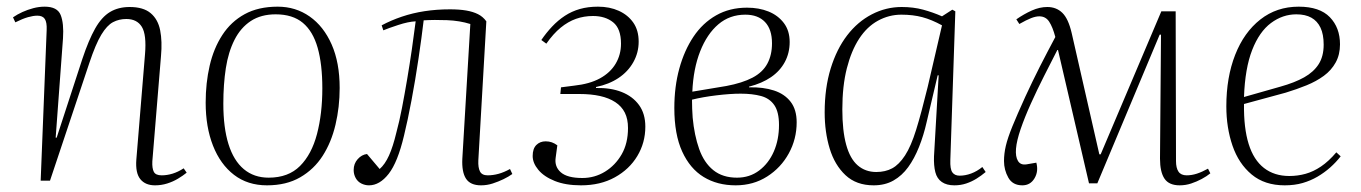

<svg xmlns="http://www.w3.org/2000/svg" viewBox="-20 -542 4083 576"><path d="M540 -24Q529 -15 514 -6Q499 3 481.5 8.5Q464 14 445 14Q416 14 401 -4.5Q386 -23 389 -63L415 -379Q420 -438 405.5 -461.5Q391 -485 359 -485Q337 -485 319 -475.5Q301 -466 284 -438Q267 -410 248 -353L130 0H102L120 -452Q121 -475 114.5 -485Q108 -495 92 -495Q80 -495 64 -490.5Q48 -486 26 -475L19 -490Q32 -499 47.5 -506Q63 -513 80 -517.5Q97 -522 114 -522Q152 -522 162 -497Q172 -472 169 -427L147 -129H150L227 -365Q246 -422 265.5 -456.5Q285 -491 310 -506Q335 -521 369 -521Q410 -521 432 -502.5Q454 -484 460.5 -451Q467 -418 463 -374L437 -58Q436 -37 441.5 -26.5Q447 -16 465 -16Q481 -16 497.5 -21Q514 -26 531 -37Z M781 14Q723 14 682 -17.5Q641 -49 619 -105Q597 -161 597 -234Q597 -293 609 -345Q621 -397 647 -437Q673 -477 714 -499.5Q755 -522 813 -522Q867 -522 909 -492.5Q951 -463 975 -408.5Q999 -354 999 -278Q999 -221 986.5 -168Q974 -115 948 -74.5Q922 -34 880.5 -10Q839 14 781 14ZM786 -9Q845 -9 880 -44Q915 -79 931 -140Q947 -201 947 -277Q947 -349 933 -398.5Q919 -448 888.5 -473.5Q858 -499 807 -499Q763 -499 732.5 -479Q702 -459 683.5 -422.5Q665 -386 657.5 -337.5Q650 -289 650 -231Q650 -159 665.5 -109.5Q681 -60 711.5 -34.5Q742 -9 786 -9Z M1125 -466Q1153 -481 1185.5 -492Q1218 -503 1254 -508.5Q1290 -514 1330 -514Q1358 -514 1378.5 -510.5Q1399 -507 1414 -499.5Q1429 -492 1439 -478L1415 -61Q1414 -39 1420 -27.5Q1426 -16 1443 -16Q1459 -16 1475.5 -20.5Q1492 -25 1510 -35L1517 -20Q1506 -12 1490.5 -4.5Q1475 3 1458 8.5Q1441 14 1423 14Q1391 14 1378 -6Q1365 -26 1367 -66L1391 -470Q1359 -480 1321 -481.5Q1283 -483 1251 -481Q1245 -430 1235.5 -366Q1226 -302 1214.5 -241Q1203 -180 1192 -135Q1173 -55 1146 -20.5Q1119 14 1087 14Q1075 14 1064 8.5Q1053 3 1047 -8Q1041 -19 1041 -32Q1041 -51 1053 -64.5Q1065 -78 1081 -80L1119 -35Q1135 -49 1147 -75.5Q1159 -102 1169 -144Q1178 -177 1186 -218.5Q1194 -260 1201.5 -304.5Q1209 -349 1215.5 -393.5Q1222 -438 1227 -478Q1205 -477 1174.5 -467Q1144 -457 1130 -451Z M1723 14Q1677 14 1644.5 1Q1612 -12 1595 -32.5Q1578 -53 1578 -74Q1578 -96 1589 -107Q1600 -118 1617 -118Q1627 -118 1635.5 -115Q1644 -112 1652 -106L1647 -69Q1643 -42 1662.5 -25Q1682 -8 1727 -8Q1764 -8 1795 -27Q1826 -46 1845 -79Q1864 -112 1864 -158Q1864 -185 1854.5 -204Q1845 -223 1826 -235.5Q1807 -248 1780 -254Q1753 -260 1718 -260H1661L1663 -280L1702 -285Q1749 -290 1780 -307Q1811 -324 1827 -351Q1843 -378 1843 -411Q1843 -456 1819.5 -475Q1796 -494 1759 -494Q1732 -494 1708 -485.5Q1684 -477 1662 -459Q1640 -441 1619 -411L1604 -422Q1619 -444 1636.5 -462.5Q1654 -481 1674.5 -494.5Q1695 -508 1719.5 -515Q1744 -522 1774 -522Q1809 -522 1836.5 -509.5Q1864 -497 1880 -474Q1896 -451 1896 -417Q1896 -384 1880 -355.5Q1864 -327 1835.5 -308Q1807 -289 1768 -281V-278Q1812 -279 1845 -266Q1878 -253 1897 -227Q1916 -201 1916 -162Q1916 -114 1892 -74Q1868 -34 1824.5 -10Q1781 14 1723 14Z M2187 14Q2132 14 2091 -11Q2050 -36 2026.5 -87.5Q2003 -139 2003 -218Q2003 -282 2018 -336.5Q2033 -391 2060.5 -432Q2088 -473 2128.5 -496Q2169 -519 2221 -519Q2257 -519 2285.5 -507.5Q2314 -496 2331.5 -473Q2349 -450 2349 -416Q2349 -383 2334.5 -356Q2320 -329 2293 -310.5Q2266 -292 2227 -282V-280Q2270 -281 2302 -270.5Q2334 -260 2352 -236.5Q2370 -213 2370 -175Q2370 -125 2346.5 -82Q2323 -39 2281.5 -12.5Q2240 14 2187 14ZM2191 -9Q2229 -9 2257.5 -30.5Q2286 -52 2301.5 -87.5Q2317 -123 2317 -167Q2317 -206 2303 -226.5Q2289 -247 2263 -254Q2237 -261 2202 -261Q2171 -261 2129.5 -256Q2088 -251 2056 -243Q2056 -227 2056.5 -216Q2057 -205 2058 -189Q2063 -136 2077.5 -95Q2092 -54 2120 -31.5Q2148 -9 2191 -9ZM2057 -267 2159 -284Q2207 -293 2237.5 -309Q2268 -325 2282 -351Q2296 -377 2296 -412Q2296 -454 2275 -476Q2254 -498 2216 -498Q2169 -498 2135 -469Q2101 -440 2080.5 -388Q2060 -336 2057 -267Z M2831 -62Q2830 -35 2837 -25Q2844 -15 2859 -15Q2876 -15 2893.5 -21.5Q2911 -28 2927 -41L2937 -26Q2924 -15 2909.5 -6Q2895 3 2878.5 8.5Q2862 14 2843 14Q2820 14 2805.5 4Q2791 -6 2786 -25.5Q2781 -45 2782 -73L2796 -316H2793L2760 -176Q2751 -136 2737 -101Q2723 -66 2704.5 -40.5Q2686 -15 2660.5 -0.5Q2635 14 2601 14Q2549 14 2516.5 -16.5Q2484 -47 2469 -96.5Q2454 -146 2454 -205Q2454 -278 2472 -336.5Q2490 -395 2521.5 -436Q2553 -477 2595.5 -499Q2638 -521 2685 -521Q2720 -521 2749.5 -513Q2779 -505 2806 -493L2837 -513L2846 -508ZM2609 -26Q2636 -26 2656.5 -37Q2677 -48 2695 -75.5Q2713 -103 2728.5 -153Q2744 -203 2763 -281L2806 -466Q2775 -483 2747 -490.5Q2719 -498 2684 -498Q2647 -498 2614 -480Q2581 -462 2557.5 -426Q2534 -390 2520.5 -337Q2507 -284 2507 -214Q2507 -150 2518.5 -108Q2530 -66 2553 -46Q2576 -26 2609 -26Z M3272 8H3247L3154 -392H3152Q3133 -355 3112 -313.5Q3091 -272 3072.5 -231Q3054 -190 3042 -155Q3030 -120 3028 -96Q3026 -72 3034 -59Q3042 -46 3060 -49L3089 -54Q3096 -28 3083.5 -7Q3071 14 3047 14Q3018 14 3005 -9Q2992 -32 2992 -59Q2992 -81 2997.5 -104.5Q3003 -128 3017 -162.5Q3031 -197 3056 -252Q3066 -274 3077 -296.5Q3088 -319 3099.5 -342Q3111 -365 3123 -387.5Q3135 -410 3146 -431Q3138 -461 3127.5 -477Q3117 -493 3098 -493Q3087 -493 3073 -487.5Q3059 -482 3038 -470L3029 -484Q3052 -500 3075.5 -510.5Q3099 -521 3122 -521Q3149 -521 3167 -503.5Q3185 -486 3195 -443L3278 -79H3282L3464 -508H3507L3508 -59Q3508 -38 3515.5 -27Q3523 -16 3540 -16Q3555 -16 3570.5 -21Q3586 -26 3604 -36L3611 -22Q3600 -13 3585 -5Q3570 3 3553.5 8.5Q3537 14 3519 14Q3487 14 3473.5 -6Q3460 -26 3460 -66L3463 -438H3459Z M3876 -522Q3939 -522 3969.5 -490.5Q4000 -459 4000 -409Q4000 -378 3987 -354.5Q3974 -331 3951.5 -314.5Q3929 -298 3899.5 -286Q3870 -274 3837 -264L3712 -230Q3711 -158 3726 -110Q3741 -62 3772 -38Q3803 -14 3848 -14Q3873 -14 3896.5 -20.5Q3920 -27 3943 -42.5Q3966 -58 3989 -85L4002 -73Q3988 -55 3970.5 -39.5Q3953 -24 3932.5 -12Q3912 0 3888 7Q3864 14 3834 14Q3774 14 3735 -18.5Q3696 -51 3677.5 -105Q3659 -159 3659 -223Q3659 -310 3685.5 -377.5Q3712 -445 3761 -483.5Q3810 -522 3876 -522ZM3951 -408Q3951 -439 3941.5 -459Q3932 -479 3914 -489Q3896 -499 3869 -499Q3828 -499 3793 -473Q3758 -447 3736.5 -392Q3715 -337 3712 -251L3821 -282Q3864 -294 3892.5 -310Q3921 -326 3936 -349.5Q3951 -373 3951 -408Z"/></svg>

Font: Literata 60pt ExtraLight
Style: Italic
Weight: 250
Italic angle: -2°
Designer: Latin by Veronika Burian and Jose Scaglione. Greek by Irene Vlachou. Cyrillic by Vera Evstafieva
Foundry: TypeTogether
Version: Version 3.103;gftools[0.9.29]